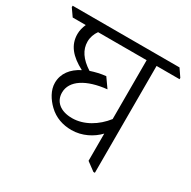

<svg xmlns="http://www.w3.org/2000/svg" viewBox="-177 -760 897 904"><g transform="rotate(30 271.5 -308.5)"><path d="M254 -113C312 -113 364 -141 397 -176V-28L443 6H451V-575H576V-582L548 -623H-33V-615L-5 -575H66C58 -557 53 -538 53 -519C53 -459 89 -417 156 -382C107 -357 76 -318 76 -267C76 -227 100 -189 129 -161C164 -127 208 -113 254 -113ZM128 -244C128 -310 199 -353 306 -364L270 -415C241 -412 213 -405 189 -397C137 -430 112 -468 112 -512C112 -535 120 -557 133 -575H397V-255C355 -201 293 -163 229 -163C164 -163 128 -196 128 -244Z"/></g></svg>

Font: Noto Serif Devanagari Light
Style: Regular
Weight: 300
Designer: Universal Thirst, Indian Type Foundry and the Monotype Design Team
Foundry: Monotype Imaging Inc.
Version: Version 2.004